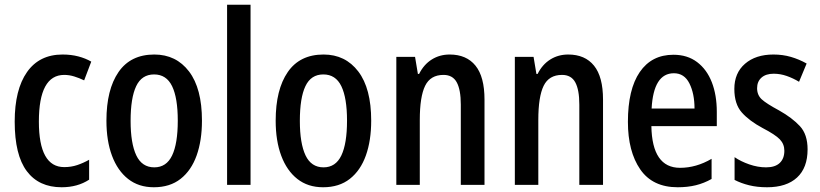

<svg xmlns="http://www.w3.org/2000/svg" viewBox="-20 -780 3460 810"><path d="M240 10Q144 10 93 -58Q42 -126 42 -267Q42 -402 94 -476Q146 -550 244 -550Q280 -550 310.5 -542Q341 -534 365 -520L335 -441Q314 -451 293 -457.5Q272 -464 251 -464Q144 -464 144 -267Q144 -75 251 -75Q280 -75 305.5 -83.5Q331 -92 356 -106V-22Q307 10 240 10Z M832 -271Q832 -187 809.5 -124Q787 -61 742 -25.5Q697 10 629 10Q565 10 520.5 -25Q476 -60 452.5 -123Q429 -186 429 -271Q429 -402 480 -476Q531 -550 631 -550Q723 -550 777.5 -478.5Q832 -407 832 -271ZM531 -270Q531 -175 555 -124.5Q579 -74 631 -74Q682 -74 706 -124Q730 -174 730 -271Q730 -367 706 -416.5Q682 -466 630 -466Q578 -466 554.5 -416.5Q531 -367 531 -270Z M1037 0H938V-760H1037Z M1546 -271Q1546 -187 1523.5 -124Q1501 -61 1456 -25.5Q1411 10 1343 10Q1279 10 1234.5 -25Q1190 -60 1166.5 -123Q1143 -186 1143 -271Q1143 -402 1194 -476Q1245 -550 1345 -550Q1437 -550 1491.5 -478.5Q1546 -407 1546 -271ZM1245 -270Q1245 -175 1269 -124.5Q1293 -74 1345 -74Q1396 -74 1420 -124Q1444 -174 1444 -271Q1444 -367 1420 -416.5Q1396 -466 1344 -466Q1292 -466 1268.5 -416.5Q1245 -367 1245 -270Z M1877 -550Q1948 -550 1986 -503Q2024 -456 2024 -360V0H1924V-339Q1924 -401 1907 -432.5Q1890 -464 1851 -464Q1796 -464 1773.5 -418Q1751 -372 1751 -274V0H1652V-540H1731L1743 -468H1748Q1768 -508 1801.5 -529Q1835 -550 1877 -550Z M2377 -550Q2448 -550 2486 -503Q2524 -456 2524 -360V0H2424V-339Q2424 -401 2407 -432.5Q2390 -464 2351 -464Q2296 -464 2273.5 -418Q2251 -372 2251 -274V0H2152V-540H2231L2243 -468H2248Q2268 -508 2301.5 -529Q2335 -550 2377 -550Z M2821 -549Q2880 -549 2921 -518Q2962 -487 2983 -433Q3004 -379 3004 -308V-248H2728Q2731 -72 2849 -72Q2917 -72 2982 -110V-25Q2950 -7 2915.5 1.5Q2881 10 2839 10Q2733 10 2681 -65.5Q2629 -141 2629 -266Q2629 -403 2679 -476Q2729 -549 2821 -549ZM2823 -471Q2737 -471 2729 -322H2910Q2910 -385 2888.5 -428Q2867 -471 2823 -471Z M3387 -150Q3387 -72 3342.5 -31Q3298 10 3216 10Q3174 10 3140 1.5Q3106 -7 3079 -21V-117Q3105 -99 3141 -86.5Q3177 -74 3212 -74Q3250 -74 3269.5 -92.5Q3289 -111 3289 -144Q3289 -172 3270 -192Q3251 -212 3197 -240Q3141 -270 3109.5 -305.5Q3078 -341 3078 -405Q3078 -472 3123 -511Q3168 -550 3243 -550Q3282 -550 3316.5 -540Q3351 -530 3383 -512L3351 -435Q3326 -450 3299 -459.5Q3272 -469 3244 -469Q3211 -469 3192.5 -452.5Q3174 -436 3174 -408Q3174 -379 3193.5 -361Q3213 -343 3267 -314Q3322 -283 3354.5 -248Q3387 -213 3387 -150Z"/></svg>

Font: Avrile Sans Condensed Medium
Style: Regular
Weight: 500
Width: 3
Designer: Monotype Design Team
Foundry: Monotype Imaging Inc.
Version: Version 2.001;September 10, 2019;FontCreator 11.5.0.2425 64-